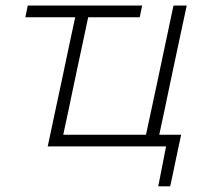

<svg xmlns="http://www.w3.org/2000/svg" viewBox="-20 -514 721 674"><path d="M535.5 140 563 0H147.5Q159.5 -56.5 170.5 -108.2Q181.5 -160 194.5 -220.5L205 -270Q216 -322.5 225.2 -365.8Q234.5 -409 244 -453.5H69L77.5 -494.5H479L470.5 -453.5H289.5Q280 -409 271 -365.8Q262 -322.5 250.5 -270L240 -220.5Q229.5 -169.5 220.5 -127.2Q211.5 -85 202 -41H492.5Q502 -85 511 -127.2Q520 -169.5 531 -220.5L541.5 -270Q555 -333 566 -386Q577 -439 589 -494.5H635.5Q623.5 -439 612.2 -386Q601 -333 587.5 -270L577 -220.5Q566.5 -169 557.5 -127Q548.5 -85 539 -41H616Q611 -18.5 606 5Q601 28.5 596 52.5Q591.5 75 586.8 96.5Q582 118 577.5 140Z"/></svg>

Font: Commissioner ExtraLight
Style: Italic
Weight: 200
Italic angle: -12°
Designer: Kostas Bartsokas
Foundry: Kostas Bartsokas
Version: Version 1.000; ttfautohint (v1.8.3)